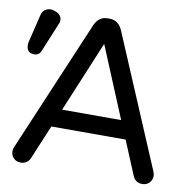

<svg xmlns="http://www.w3.org/2000/svg" viewBox="-79 -781 856 865"><g transform="rotate(10 348.5 -349.0)"><path d="M671.9 -40Q671.9 -21 659.4 -8.1Q647 4.9 627 4.9Q596.7 4.9 584 -22.9L519 -179.2H179.2L113.8 -22.9Q101.1 4.9 70.8 4.9Q50.8 4.9 38.3 -8.1Q25.9 -21 25.9 -40Q25.9 -46.9 30.8 -60.1L286.1 -662.1Q305.2 -703.1 344.2 -703.1H354Q393.1 -703.1 412.1 -662.1L667 -60.1Q671.9 -46.9 671.9 -40ZM483.9 -262.2 349.1 -586.9 213.9 -262.2ZM136.2 -657.2Q136.2 -646.5 131.8 -639.2L77.1 -506.8Q69.3 -485.8 44.9 -485.8Q42 -485.8 32.2 -487.8Q11.2 -495.1 11.2 -522Q11.2 -532.2 12.2 -535.2L43.9 -666Q47.4 -681.2 58.8 -689.7Q70.3 -698.2 85.9 -698.2Q92.8 -698.2 103 -694.8Q136.2 -684.1 136.2 -657.2Z"/></g></svg>

Font: Aka-Acid-Varela
Style: Regular
Weight: 400
Designer: Joe Prince, Avraham Cornfeld, Cyberella
Foundry: Joe Prince, Avraham Cornfeld, Cyberella
Version: Version 2.000; ttfautohint (v1.5.33-1714) -l 8 -r 50 -G 200 